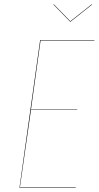

<svg xmlns="http://www.w3.org/2000/svg" viewBox="-20 -865 455 885"><path d="M402.8 -845.2 404.8 -844.2 305.2 -765.1H303.2L226.1 -844.2L228 -845.2L304.2 -767.1ZM415 -680.2V-678.2H167L123 -361.8H335.9V-359.9H123L71.8 -2H329.1V0H69.8L165 -680.2Z"/></svg>

Font: Fira Sans Compressed Two
Style: Italic
Weight: 100
Width: 3
Italic angle: -8°
Designer: Carrois Corporate & Edenspiekermann AG
Foundry: Carrois Corporate GbR & Edenspiekermann AG
Version: Version 4.203;PS 004.203;hotconv 1.0.88;makeotf.lib2.5.64775